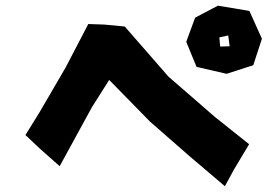

<svg xmlns="http://www.w3.org/2000/svg" viewBox="-20 -723 973 674"><path d="M745.1 -703.1 665 -661.1 633.8 -576.2 669.9 -488.3 775.4 -463.9 869.1 -494.1 899.4 -586.9 855.5 -684.6ZM750 -591.8 781.2 -598.6 786.1 -560.5 752.9 -559.6ZM69.3 -249 121.1 -200.2 189.5 -139.6 302.7 -346.7 363.3 -442.4 506.8 -295.9 647.5 -172.9 769.5 -69.3 800.8 -127 854.5 -216.8 734.4 -312.5 571.3 -454.1 418 -629.9 346.7 -636.7 290 -638.7 210 -485.4 117.2 -326.2Z"/></svg>

Font: MaokenAssortedSans-TC
Style: Regular
Weight: 500
Version: Version 0.83